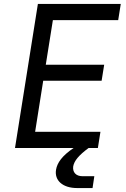

<svg xmlns="http://www.w3.org/2000/svg" viewBox="-20 -750 640 973"><path d="M56 0H353C294 40 270 75 264 110C255 164 297 203 371 203H449L458 143H398C364 143 347 122 351 93C356 65 379 37 429 0H476L489 -82H158L199 -341H495L508 -422H212L248 -648H579L592 -730H172Z"/></svg>

Font: JetBrains Mono
Style: Italic
Weight: 400
Italic angle: -9°
Monospace: yes
Designer: Philipp Nurullin, Konstantin Bulenkov
Foundry: JetBrains
Version: Version 2.305